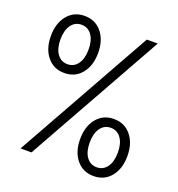

<svg xmlns="http://www.w3.org/2000/svg" viewBox="-129 -812 858 924"><g transform="rotate(20 300.0 -350.0)"><path d="M149 -413Q94 -413 61 -453.5Q28 -494 28 -559Q28 -624 61 -664.5Q94 -705 149 -705Q204 -705 237 -664.5Q270 -624 270 -559Q270 -494 237 -453.5Q204 -413 149 -413ZM149 -458Q182 -458 201.5 -485.2Q221 -512.3 221 -559.2Q221 -606 201.5 -633Q182 -660 149 -660Q116 -660 96.5 -632.8Q77 -605.7 77 -558.8Q77 -512 96.5 -485Q116 -458 149 -458ZM451 5Q396 5 363 -35.5Q330 -76 330 -141Q330 -206 363 -246.5Q396 -287 451 -287Q506 -287 539 -246.5Q572 -206 572 -141Q572 -76 539 -35.5Q506 5 451 5ZM451 -40Q484 -40 503.5 -67.2Q523 -94.3 523 -141.2Q523 -188 503.5 -215Q484 -242 451 -242Q418 -242 398.5 -214.8Q379 -187.7 379 -140.8Q379 -94 398.5 -67Q418 -40 451 -40ZM76 0 468 -700H524L132 0Z"/></g></svg>

Font: Red Hat Mono VF Light
Style: Regular
Weight: 300
Monospace: yes
Designer: Pentagram, MCKL
Foundry: Pentagram, MCKL
Version: Version 1.023